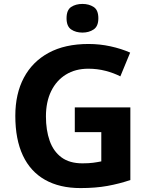

<svg xmlns="http://www.w3.org/2000/svg" viewBox="-20 -948 764 978"><path d="M361 -401H644V-31Q588 -12 527.5 -1Q467 10 390 10Q284 10 209.5 -32Q135 -74 96.5 -156Q58 -238 58 -358Q58 -470 101.5 -552Q145 -634 228 -679Q311 -724 431 -724Q488 -724 543 -712Q598 -700 643 -680L593 -559Q560 -576 518 -587Q476 -598 430 -598Q364 -598 315.5 -568Q267 -538 240.5 -483.5Q214 -429 214 -355Q214 -285 233 -231Q252 -177 293 -146.5Q334 -116 400 -116Q432 -116 454.5 -119Q477 -122 496 -126V-275H361ZM400 -928Q433 -928 457 -912.5Q481 -897 481 -855Q481 -814 457 -798Q433 -782 400 -782Q366 -782 342.5 -798Q319 -814 319 -855Q319 -897 342.5 -912.5Q366 -928 400 -928Z"/></svg>

Font: Noto Sans Bassa Vah
Style: Regular
Weight: 400
Designer: Monotype Design Team
Foundry: Monotype Imaging Inc.
Version: Version 2.002